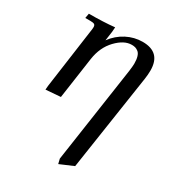

<svg xmlns="http://www.w3.org/2000/svg" viewBox="-180 -564 902 979"><g transform="rotate(30 271.0 -74.5)"><path d="M58.1 -411.1 63 -439Q150.4 -439 213.9 -445.8L211.9 -418L204.1 -363.8Q234.9 -405.8 279.5 -429Q324.2 -452.1 373 -452.1Q480 -452.1 480 -345.2Q480 -320.3 476.1 -294.9L391.1 269L311 303.2L304.2 274.9L387.2 -290Q391.1 -320.3 391.1 -334Q391.1 -358.9 386 -375.2Q380.9 -391.6 371.3 -398.9Q361.8 -406.2 353 -408.7Q344.2 -411.1 332 -411.1Q287.6 -411.1 242.7 -364.3Q197.8 -317.4 187 -244.1L151.9 0L64.9 6.8L66.9 -17.1L115.2 -363.8Q118.2 -380.9 118.2 -391.1Q118.2 -402.8 111.8 -407Q105.5 -411.1 87.9 -411.1Z"/></g></svg>

Font: Dihjauti
Style: Bold Italic
Weight: 700
Italic angle: -9°
Designer: T. Christopher White
Version: Version 3.0.0